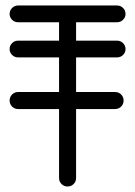

<svg xmlns="http://www.w3.org/2000/svg" viewBox="-20 -679 490 699"><path d="M399 -344Q412 -344 421 -335Q430 -326 430 -313Q430 -300 421 -291Q412 -282 399 -282H257V-31Q257 -18 248 -9Q239 0 226 0Q213 0 204 -9Q195 -18 195 -31V-282H46Q33 -282 24 -291Q15 -300 15 -313Q15 -326 24 -335Q33 -344 46 -344H195V-470H46Q33 -470 24 -479Q15 -488 15 -500Q15 -513 24 -522Q33 -531 46 -531H195V-598H46Q33 -598 24 -607Q15 -616 15 -628Q15 -641 24 -650Q33 -659 46 -659H406Q419 -659 428 -650Q437 -641 437 -628Q437 -616 428 -607Q419 -598 406 -598H257V-531H406Q419 -531 428 -522Q437 -513 437 -500Q437 -488 428 -479Q419 -470 406 -470H257V-344Z"/></svg>

Font: Libertine Sup Medium
Style: Regular
Weight: 500
Designer: Bastien Sozeau
Foundry: NBR — Bastien Sozeau
Version: Version 2.003; ttfautohint (v1.8.4.7-5d5b);gftools[0.9.33]